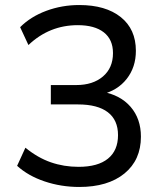

<svg xmlns="http://www.w3.org/2000/svg" viewBox="-20 -734 640 763"><path d="M295 9Q223 9 157.5 -13Q92 -35 48 -75L81 -147Q130 -107 182 -89Q234 -71 292 -71Q369 -71 409 -103.5Q449 -136 449 -197Q449 -257 408.5 -288Q368 -319 290 -319H182V-396H283Q349 -396 389 -430Q429 -464 429 -523Q429 -577 392.5 -605.5Q356 -634 289 -634Q176 -634 93 -555L60 -626Q102 -668 164 -691Q226 -714 295 -714Q400 -714 460 -666Q520 -618 520 -532Q520 -467 483.5 -420.5Q447 -374 384 -359V-370Q458 -357 499 -309.5Q540 -262 540 -191Q540 -98 474.5 -44.5Q409 9 295 9Z"/></svg>

Font: Mulish ExtraLight Medium
Style: Regular
Weight: 500
Version: Version 3.603